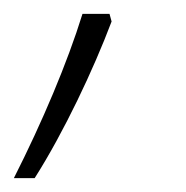

<svg xmlns="http://www.w3.org/2000/svg" viewBox="-63 -128 269 277"><path d="M-43 129H-13C29 63 72 -28 98 -97L95 -108H56C34 -37 -2 48 -43 129Z"/></svg>

Font: Noto Sans SemiCondensed ExtraLight
Style: Italic
Weight: 200
Width: 4
Italic angle: -12°
Designer: Monotype Design Team
Foundry: Monotype Imaging Inc.
Version: Version 2.013